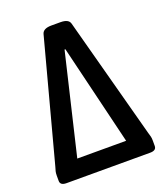

<svg xmlns="http://www.w3.org/2000/svg" viewBox="-131 -790 752 879"><g transform="rotate(-20 245.0 -351.0)"><path d="M41 0Q11 0 11 -22V-48Q11 -60 13 -68Q15 -76 19 -89L176 -678Q183 -702 223 -702H267Q307 -702 313 -678L471 -89Q475 -76 477 -68Q479 -60 479 -48V-22Q479 0 449 0ZM242 -578 126 -89H364L246 -578Z"/></g></svg>

Font: Asap Condensed Medium
Style: Regular
Weight: 500
Width: 3
Designer: Pablo Cosgaya
Foundry: Omnibus-Type
Version: Version 3.001; ttfautohint (v1.8.4.7-5d5b)